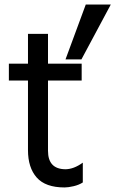

<svg xmlns="http://www.w3.org/2000/svg" viewBox="-20 -814 507 844"><path d="M338 -553H268L357 -794H467ZM264 10Q180 10 141.5 -33.5Q103 -77 103 -154V-460H19V-534H103V-665H191V-534H339V-460H191V-151Q191 -71 267 -70Q304 -70 344 -99V-12Q327 -1 303.5 4.5Q280 10 264 10Z"/></svg>

Font: LXGW 975 Gothic SC
Style: Regular
Weight: 400
Version: Version 2.01;February 25, 2021